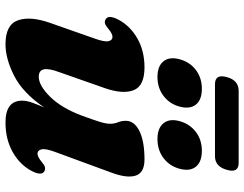

<svg xmlns="http://www.w3.org/2000/svg" viewBox="-113 -741 867 681"><g transform="rotate(90 320.5 -400.5)"><path d="M586.5 -125Q605 -115.5 586.5 -79.5Q564.5 -37.5 519.2 -12Q474 13.5 414.5 13.5Q337 13.5 337 -45.5Q337 -61.5 344 -81Q351 -100.5 361 -123.5Q309 -47.5 248.5 -17Q188 13.5 137 13.5Q67.5 13.5 52 -30.8Q36.5 -75 61.5 -145.5L116.5 -302Q129.5 -338 126 -352Q122.5 -366 111 -366Q99.5 -366 81 -350.5Q70.5 -341.5 63.5 -339.5Q56.5 -337.5 49.5 -341Q31 -350.5 49.5 -386.5Q71.5 -428.5 116 -454Q160.5 -479.5 219 -479.5Q285 -479.5 300 -440.8Q315 -402 292 -337L236.5 -179Q222 -140.5 226 -122.5Q230 -104.5 252 -104.5Q283.5 -104.5 323.2 -144.8Q363 -185 390 -257Q404.5 -296.5 411.8 -319.8Q419 -343 419 -357.5Q419 -373 413.8 -385.2Q408.5 -397.5 408.5 -413.5Q408.5 -443.5 444.8 -461.5Q481 -479.5 545.5 -479.5Q592.5 -479.5 602.8 -448.5Q613 -417.5 592 -361.5L519.5 -164Q506 -128 509.8 -114Q513.5 -100 525 -100Q536.5 -100 555 -115.5Q565.5 -124.5 572.5 -126.2Q579.5 -128 586.5 -125ZM253 -525.5Q214.5 -525.5 197.5 -546.8Q180.5 -568 190 -603.5Q200 -640.5 228.2 -661.8Q256.5 -683 295 -683Q334 -683 351 -661.8Q368 -640.5 358 -603.5Q348.5 -568.5 320.2 -547Q292 -525.5 253 -525.5ZM473 -525.5Q434.5 -525.5 417.2 -546.8Q400 -568 409.5 -603.5Q419.5 -640 447.8 -661.5Q476 -683 514.5 -683Q554 -683 571.2 -661.8Q588.5 -640.5 578.5 -603.5Q569 -568.5 540.8 -547Q512.5 -525.5 473 -525.5ZM253.5 -771.5Q264.5 -813.5 302.5 -813.5H557.5Q594.5 -813.5 582.5 -772Q571 -729.5 534 -729.5H279Q241.5 -729.5 253.5 -771.5Z"/></g></svg>

Font: Fraunces 9pt
Style: Bold Italic
Weight: 700
Italic angle: -16°
Version: Version 1.000;[b76b70a41]